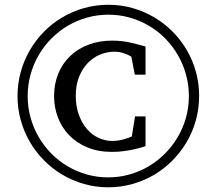

<svg xmlns="http://www.w3.org/2000/svg" viewBox="-20 -757 877 813"><path d="M596.2 -138.2Q594.7 -137.7 582.8 -133.8Q570.8 -129.9 551.5 -125.5Q532.2 -121.1 507.1 -117.4Q481.9 -113.8 454.1 -113.8Q395 -113.8 349.4 -133.1Q303.7 -152.3 272.5 -184.8Q241.2 -217.3 225.1 -260Q209 -302.7 209 -350.1Q209 -401.9 226.6 -444.8Q244.1 -487.8 276.4 -519Q308.6 -550.3 354 -567.6Q399.4 -585 455.1 -585Q494.1 -585 528.3 -577.4Q562.5 -569.8 596.2 -560.1V-440.9H550.8L536.1 -517.1Q524.9 -524.4 505.6 -531.2Q486.3 -538.1 464.8 -538.1Q433.1 -538.1 403.3 -525.6Q373.5 -513.2 350.8 -489.3Q328.1 -465.3 314.5 -430.9Q300.8 -396.5 300.8 -352.1Q300.8 -306.2 314 -270.5Q327.1 -234.9 348.6 -210.2Q370.1 -185.5 397.9 -172.9Q425.8 -160.2 455.1 -160.2Q467.3 -160.2 479.5 -161.9Q491.7 -163.6 502.4 -166.5Q513.2 -169.4 522.5 -172.9Q531.7 -176.3 538.1 -179.2L551.8 -264.2H596.2ZM779.8 -350.1Q779.8 -397.5 767.6 -441.4Q755.4 -485.4 733.4 -523.4Q711.4 -561.5 680.4 -593.3Q649.4 -625 611.3 -647.5Q573.2 -669.9 529.8 -682.4Q486.3 -694.8 439 -694.8Q391.6 -694.8 347.9 -682.4Q304.2 -669.9 266.4 -647.5Q228.5 -625 197.3 -593.5Q166 -562 143.8 -523.7Q121.6 -485.4 109.4 -441.4Q97.2 -397.5 97.2 -350.1Q97.2 -302.7 109.4 -259Q121.6 -215.3 143.8 -177Q166 -138.7 197 -107.2Q228 -75.7 265.9 -53.2Q303.7 -30.8 347.4 -18.3Q391.1 -5.9 438 -5.9Q484.9 -5.9 528.6 -18.3Q572.3 -30.8 610.1 -53.2Q647.9 -75.7 679.2 -107.2Q710.4 -138.7 732.9 -177Q755.4 -215.3 767.6 -259Q779.8 -302.7 779.8 -350.1ZM823.2 -351.1Q823.2 -297.9 809.6 -248.5Q795.9 -199.2 770.8 -156.2Q745.6 -113.3 710.4 -77.6Q675.3 -42 632.6 -16.8Q589.8 8.3 540.5 22.2Q491.2 36.1 438 36.1Q385.3 36.1 336.4 22.2Q287.6 8.3 244.9 -16.8Q202.1 -42 167 -77.4Q131.8 -112.8 106.7 -155.8Q81.5 -198.7 67.9 -248Q54.2 -297.4 54.2 -350.1Q54.2 -403.3 67.9 -452.6Q81.5 -502 106.7 -544.9Q131.8 -587.9 166.7 -623.3Q201.7 -658.7 244.4 -683.8Q287.1 -709 336.4 -722.9Q385.7 -736.8 439 -736.8Q492.7 -736.8 542 -722.7Q591.3 -708.5 634 -683.1Q676.8 -657.7 711.7 -622.3Q746.6 -586.9 771.5 -543.9Q796.4 -501 809.8 -452.1Q823.2 -403.3 823.2 -351.1Z"/></svg>

Font: Charis SIL Viet
Style: Italic
Weight: 400
Italic angle: -11°
Foundry: SIL International
Version: Version 5.000